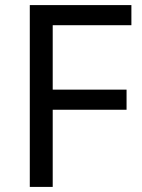

<svg xmlns="http://www.w3.org/2000/svg" viewBox="-20 -734 559 754"><path d="M187 0H97V-714H496V-635H187V-382H477V-303H187Z"/></svg>

Font: utamil85
Style: Book
Weight: 400
Designer: Jelle Bosma - Monotype Design Team
Foundry: Monotype Imaging Inc.
Version: Version 2.003